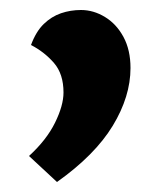

<svg xmlns="http://www.w3.org/2000/svg" viewBox="-20 -206 322 384"><path d="M241 -70Q241 -13 205.5 45.5Q170 104 94 158L38 106Q73 74 90 39.5Q107 5 107 -21Q107 -58 88 -80Q69 -102 42 -116Q52 -143 67.5 -158Q83 -173 102 -179.5Q121 -186 142 -186Q167 -186 190 -172Q213 -158 227 -132Q241 -106 241 -70Z"/></svg>

Font: Gabarito SemiBold
Style: Regular
Weight: 600
Designer: Leandro Assis / Alvaro Franca / Felipe Casaprima
Foundry: Naipe Foundry
Version: Version 1.000